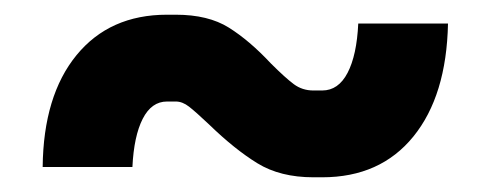

<svg xmlns="http://www.w3.org/2000/svg" viewBox="-20 -452 667 261"><path d="M264 -283Q246 -300 237 -307Q228 -314 219 -314H207Q186 -314 174 -290.5Q162 -267 160 -225H38Q39 -322 84 -377Q129 -432 207 -432H219Q263 -432 291 -414.5Q319 -397 348 -366Q368 -346 379.5 -337.5Q391 -329 406 -329H418Q440 -329 452.5 -353Q465 -377 467 -420H589Q587 -322 542 -266.5Q497 -211 418 -211H406Q361 -211 330 -230Q299 -249 264 -283Z"/></svg>

Font: Bai Jamjuree
Style: Bold
Weight: 700
Designer: Katatrad Aksorn Co.,Ltd.
Foundry: Cadson Demak Co.,Ltd.
Version: Version 1.000; ttfautohint (v1.6)